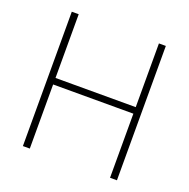

<svg xmlns="http://www.w3.org/2000/svg" viewBox="-125 -820 924 940"><g transform="rotate(20 337.0 -350.0)"><path d="M92 0V-700H128V-368H546V-700H582V0H546V-334H128V0Z"/></g></svg>

Font: Cairo Play ExtraLight
Style: Regular
Weight: 250
Version: Version 3.119